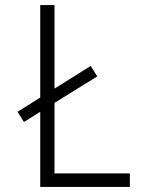

<svg xmlns="http://www.w3.org/2000/svg" viewBox="-20 -734 570 754"><path d="M138 0H490V-53H194V-330L362 -434L336 -475L194 -386V-714H138V-351L49 -295L74 -255L138 -295Z"/></svg>

Font: Noto Sans Mono Condensed Light
Style: Regular
Weight: 300
Width: 3
Designer: Monotype Design Team
Foundry: Monotype Imaging Inc.
Version: Version 2.014